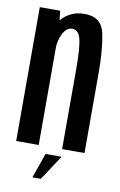

<svg xmlns="http://www.w3.org/2000/svg" viewBox="-85 -650 526 844"><g transform="rotate(10 177.5 -228.5)"><path d="M23.5 0V-597.5H114.5L119 -555.5Q160 -602.5 223 -602.5Q299 -602.5 313.8 -532.5Q328.5 -462.5 328.5 -358V0H228.5V-357Q228.5 -457 218.2 -493Q208 -529 181.5 -529Q155.5 -529 139 -496.5Q127 -472.5 124 -440.5V0ZM121.4 144.9 160.6 33.6H232.1L159.2 144.9Z"/></g></svg>

Font: Anybody Condensed Medium
Style: Regular
Weight: 500
Width: 3
Designer: Tyler Finck
Foundry: Etcetera Type Company
Version: Version 1.010; ttfautohint (v1.8.3) -l 8 -r 50 -G 200 -x 14 